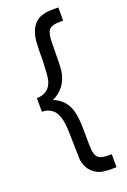

<svg xmlns="http://www.w3.org/2000/svg" viewBox="-146 -632 559 848"><g transform="rotate(-20 133.5 -207.5)"><path d="M21 -175V-239Q81 -240 95 -297Q100 -321 102 -390Q101 -414 104 -476Q113 -562 176 -578Q193 -583 225 -583H247V-521H234Q191 -521 179 -504Q167 -488 167 -441Q167 -335 163 -312Q151 -238 85 -207Q137 -186 155 -135Q167 -101 167 -31Q167 41 169 59Q172 88 189 99Q203 107 234 107H247V168H225Q186 168 169 162Q116 142 106 82L103 -46Q102 -134 69 -159Q50 -175 21 -175Z"/></g></svg>

Font: Yekan
Style: Regular
Weight: 400
Designer: ParsMizban Co
Foundry: ParsMizban Co
Version: Version 2.000